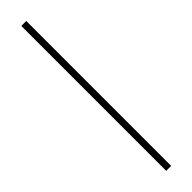

<svg xmlns="http://www.w3.org/2000/svg" viewBox="-273 -787 712 712"><g transform="rotate(-45 83.5 -431.0)"><path d="M97 -51H71V-811H97Z"/></g></svg>

Font: Noto Sans Tamil UI ExtraCondensed Thin
Style: Regular
Weight: 100
Width: 2
Designer: Jelle Bosma - Monotype Design Team
Foundry: Monotype Imaging Inc.
Version: Version 2.004; ttfautohint (v1.8.4.7-5d5b)